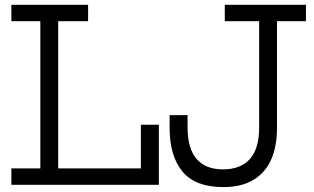

<svg xmlns="http://www.w3.org/2000/svg" viewBox="-20 -772 1312 802"><path d="M27.5 -683.5V-752H348V-683.5H223V-68.5H598.5V0H27.5V-68.5H148.5V-683.5ZM643.5 -251V0H568.5V-251ZM912.5 9.5Q796.5 9.5 742.5 -55Q688.5 -119.5 688.5 -238.5V-291H763.5V-238.5Q763.5 -152.5 801 -108.5Q838.5 -64.5 911.5 -64.5Q985.5 -64.5 1024 -108Q1062.5 -151.5 1062.5 -238.5V-683.5H919V-752H1258V-683.5H1137V-237.5Q1137 -160.5 1112.5 -105.2Q1088 -50 1038 -20.2Q988 9.5 912.5 9.5Z"/></svg>

Font: Hepta Slab
Style: Regular
Weight: 400
Designer: Michael LaGattuta
Foundry: Michael LaGattuta
Version: Version 1.100